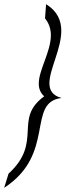

<svg xmlns="http://www.w3.org/2000/svg" viewBox="-30 -735 355 921"><path d="M-10 166C240 3 96 -244 265 -265C221 -277 207 -303 207 -336C207 -402 264 -500 264 -587C264 -636 246 -681 191 -715L186 -647C206 -622 214 -594 214 -566C214 -487 156 -400 156 -334C156 -311 163 -290 182 -273C32 -164 178 -55 11 98Z"/></svg>

Font: Marck Script
Style: Regular
Weight: 400
Designer: Denis Masharov, Marck Fogel
Foundry: Denis Masharov
Version: Version 1.002